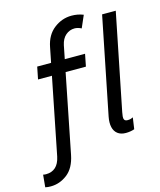

<svg xmlns="http://www.w3.org/2000/svg" viewBox="-194 -857 963 1154"><g transform="rotate(-15 287.5 -280.5)"><path d="M496.1 5.9Q464.8 5.9 445.3 -9.3Q425.8 -24.4 419.7 -51.8Q413.6 -79.1 420.9 -116.2L542 -719.7H627L506.8 -121.1Q504.4 -108.4 502.9 -95.5Q501.5 -82.5 506.3 -74.2Q511.2 -65.9 526.9 -65.9Q538.1 -65.9 547.4 -68.8Q556.6 -71.8 560.1 -74.2L549.8 -2.9Q538.1 1.5 523.9 3.7Q509.8 5.9 496.1 5.9ZM-22.9 199.2Q-31.2 199.2 -40 198.5Q-48.8 197.8 -57.1 195.8L-49.8 119.1Q-44.4 120.6 -39.6 120.8Q-34.7 121.1 -30.8 121.1Q4.4 121.1 27.6 100.3Q50.8 79.6 60.1 36.1L189 -610.8Q203.1 -683.6 252.7 -721.7Q302.2 -759.8 361.8 -759.8Q380.4 -759.8 398.4 -756.6Q416.5 -753.4 435.1 -746.1L401.9 -669.9Q391.6 -675.3 380.6 -678.2Q369.6 -681.2 359.9 -681.2Q328.6 -681.2 304.4 -660.4Q280.3 -639.6 272 -600.1L143.1 47.9Q127.4 126.5 80.3 162.8Q33.2 199.2 -22.9 199.2ZM68.8 -441.4 84 -517.6H381.8L366.7 -441.4Z"/></g></svg>

Font: Reddit Sans
Style: Italic
Weight: 400
Italic angle: -11.25°
Designer: Stephen Hutchings
Version: Version 1.013